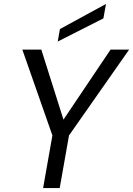

<svg xmlns="http://www.w3.org/2000/svg" viewBox="-20 -951 673 971"><path d="M198 0 245 -266 93 -700H189L301 -346L539 -700H633L329 -266L282 0ZM272 -741 283 -804 516 -931 503 -858Z"/></svg>

Font: Rethink Sans
Style: Italic
Weight: 400
Italic angle: -10°
Designer: The Rethink Sans project authors (Hans Thiessen). DM Sans designed by Colophon Foundry.
Foundry: Rethink Communications LLC
Version: Version 1.001